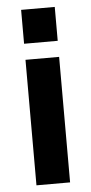

<svg xmlns="http://www.w3.org/2000/svg" viewBox="-52 -731 361 762"><g transform="rotate(-5 129.0 -349.5)"><path d="M62 -500V0H196V-500ZM62 -699V-564H196V-699Z"/></g></svg>

Font: Online Auction - Bold
Style: Bold
Weight: 500
Designer: Mohamed Mostafa, the designer of Online Auction
Foundry: Kief Type Foundry
Version: ""